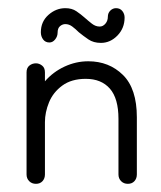

<svg xmlns="http://www.w3.org/2000/svg" viewBox="-20 -440 395 470"><path d="M293 10Q283 10 276.5 3.5Q270 -3 270 -13V-149Q270 -199 249 -223Q228 -247 190 -247Q155 -247 132.5 -230.5Q110 -214 100 -189.5Q90 -165 90 -141V-13Q90 -3 84 3.5Q78 10 68 10Q58 10 51.5 3.5Q45 -3 45 -13V-263Q45 -274 52 -279.5Q59 -285 68 -285Q76 -285 83 -279.5Q90 -274 90 -263V-241Q110 -264 138 -277Q166 -290 196 -290Q247 -290 281 -256.5Q315 -223 315 -153V-13Q315 -3 309 3.5Q303 10 293 10ZM227 -335Q209 -335 196.5 -343.5Q184 -352 173 -361Q165 -369 157 -375Q149 -381 140 -381Q133 -381 127 -376Q121 -371 121 -360Q121 -351 115 -343.5Q109 -336 101 -336Q91 -336 85.5 -343.5Q80 -351 80 -361Q80 -387 98.5 -403.5Q117 -420 140 -420Q156 -420 167 -412.5Q178 -405 187 -397Q196 -389 205 -382Q214 -375 224 -375Q232 -375 238 -382Q244 -389 244 -399Q244 -408 250 -414Q256 -420 264 -420Q274 -420 279.5 -413Q285 -406 285 -397Q285 -371 267.5 -353Q250 -335 227 -335Z"/></svg>

Font: Dongle Light
Style: Regular
Weight: 300
Designer: Yanghee Ryu
Foundry: Yanghee Ryu
Version: Version 2.000